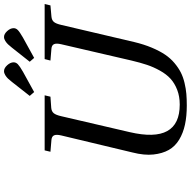

<svg xmlns="http://www.w3.org/2000/svg" viewBox="-17 -917 949 955"><g transform="rotate(-90 457.5 -439.5)"><path d="M627.9 -766.1 698.2 -855Q708 -867.2 714.4 -874Q720.7 -880.9 731 -887.5Q741.2 -894 751 -894Q766.1 -894 780.5 -878.2Q794.9 -862.3 794.9 -846.2Q794.9 -834.5 785.4 -825.2Q775.9 -815.9 748 -799.8L647 -744.1ZM458 -766.1 527.8 -855Q537.6 -867.2 544.2 -874.3Q550.8 -881.3 561 -887.7Q571.3 -894 581.1 -894Q596.2 -894 610.6 -878.2Q625 -862.3 625 -846.2Q625 -834.5 615.5 -825.2Q606 -815.9 578.1 -799.8L477.1 -744.1ZM176.8 -255.9 261.2 -608.9Q267.1 -633.8 261.7 -645.3Q256.3 -656.7 238.8 -658.2L180.2 -663.1L187 -691.9H460.9L454.1 -663.1L398.9 -659.2Q380.9 -657.7 371.8 -646.5Q362.8 -635.3 356.9 -608.9L277.8 -269Q219.7 -20 415 -20Q455.6 -20 488.3 -32.7Q521 -45.4 543.5 -65.9Q565.9 -86.4 583.7 -118.4Q601.6 -150.4 612.5 -183.3Q623.5 -216.3 633.8 -259.8L714.8 -608.9Q720.7 -633.8 715.3 -645.3Q710 -656.7 692.9 -658.2L633.8 -663.1L641.1 -691.9H915L908.2 -663.1L853 -658.2Q835 -656.7 825.9 -646Q816.9 -635.3 811 -608.9L726.1 -247.1Q714.4 -198.2 698 -159.2Q681.6 -120.1 663.3 -93Q645 -65.9 621.3 -46.1Q597.7 -26.4 574.5 -14.6Q551.3 -2.9 522.5 3.9Q493.7 10.7 468 12.9Q442.4 15.1 410.2 15.1Q357.4 15.1 315.4 6.1Q273.4 -2.9 240.2 -22.9Q207 -43 189.2 -74.5Q171.4 -106 166.5 -151.1Q161.6 -196.3 176.8 -255.9Z"/></g></svg>

Font: Linguistics Pro
Style: Italic
Weight: 400
Italic angle: -12°
Designer: Stefan Peev, Context Ltd
Foundry: Stefan Peev, Context Ltd
Version: Version 001.000